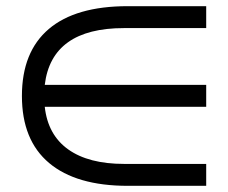

<svg xmlns="http://www.w3.org/2000/svg" viewBox="-20 -663 739 622"><path d="M394 -61Q227 -61 139 -135Q51 -209 51 -352Q51 -495 138 -569Q225 -643 394 -643H648V-572H382Q147 -572 125 -388H648V-317H125Q135 -226 201 -179Q267 -132 382 -132H648V-61Z"/></svg>

Font: hindi25
Style: Book
Weight: 400
Designer: Jelle Bosma - Monotype Design Team
Foundry: Monotype Imaging Inc.
Version: Version 2.003